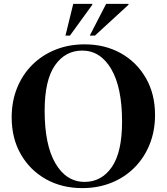

<svg xmlns="http://www.w3.org/2000/svg" viewBox="-20 -955 858 987"><path d="M415 -727Q520 -727 601.8 -681Q683.5 -635 730.2 -553.2Q777 -471.5 777 -364Q777 -281.5 749.2 -212.8Q721.5 -144 671.2 -93.5Q621 -43 552.5 -15.5Q484 12 403 12Q298 12 216 -34Q134 -80 87 -162Q40 -244 40 -351.5Q40 -434 67.8 -502.8Q95.5 -571.5 146 -621.8Q196.5 -672 265 -699.5Q333.5 -727 415 -727ZM415 -20Q502 -20 554.8 -96.2Q607.5 -172.5 607.5 -329.5Q607.5 -505.5 551.8 -600.2Q496 -695 402.5 -695Q315.5 -695 262.5 -619Q209.5 -543 209.5 -385.5Q209.5 -209.5 265.2 -114.8Q321 -20 415 -20ZM441.5 -772 525.5 -935H640.5V-930.5L468 -772ZM316.5 -772 356.5 -935H454.5V-930.5L339.5 -772Z"/></svg>

Font: Newsreader 72pt SemiBold
Style: Regular
Weight: 600
Designer: Hugues Gentile
Foundry: Production Type
Version: Version 1.003; ttfautohint (v1.8.3)